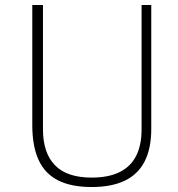

<svg xmlns="http://www.w3.org/2000/svg" viewBox="-20 -743 717 773"><path d="M349 10Q267 10 214 -16.8Q161 -43.5 135.5 -98.8Q110 -154 110 -239V-723H153V-222Q153 -127.5 201.2 -77.8Q249.5 -28 349 -28Q416 -28 460.8 -49.8Q505.5 -71.5 527.8 -114.8Q550 -158 550 -222V-723H589V-224Q589 -145.5 562.5 -93.5Q536 -41.5 482.8 -15.8Q429.5 10 349 10Z"/></svg>

Font: Public Sans Thin Thin
Style: Regular
Weight: 250
Version: Version 2.001